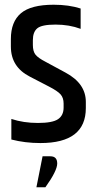

<svg xmlns="http://www.w3.org/2000/svg" viewBox="-20 -600 409 812"><path d="M193 61Q222 61 222 91.5Q222 122 172 192H134L160 61ZM26 -435Q26 -508 68.5 -544Q111 -580 207 -580Q271 -580 321 -564V-478Q273 -496 215 -496Q157 -496 138 -480.5Q119 -465 119 -430V-410Q119 -383 130 -369Q141 -355 172 -339L257 -293Q343 -247 343 -169V-143Q343 5 151 5Q86 5 28 -10V-97Q79 -80 140.5 -80Q202 -80 225.5 -96Q249 -112 249 -145V-162Q249 -186 236.5 -200.5Q224 -215 187 -234L106 -276Q26 -317 26 -403Z"/></svg>

Font: Khand Medium
Style: Regular
Weight: 500
Designer: Devanagari: Sanchit Sawaria, Jyotish Sonowal; Latin: Satya Rajpurohit
Foundry: Indian Type Foundry
Version: Version 1.100;PS 1.0;hotconv 1.0.78;makeotf.lib2.5.61930; tt